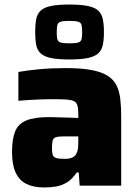

<svg xmlns="http://www.w3.org/2000/svg" viewBox="-20 -818 606 846"><path d="M175 8Q128 8 96.5 -7.5Q65 -23 49 -57.5Q33 -92 33 -147Q33 -205 46.5 -238.5Q60 -272 95.5 -287Q131 -302 196 -302Q205 -302 220 -301.5Q235 -301 253.5 -300.5Q272 -300 290.5 -299.5Q309 -299 325 -298V-316Q325 -340 321 -353.5Q317 -367 305.5 -372.5Q294 -378 271 -379.5Q248 -381 210 -381Q187 -381 160.5 -380Q134 -379 108 -377.5Q82 -376 61 -374V-501Q101 -508 154 -513Q207 -518 269 -518Q338 -518 383 -509.5Q428 -501 454.5 -484Q481 -467 493.5 -441.5Q506 -416 510 -382Q514 -348 514 -305V0H331L327 -58H318Q298 -28 274.5 -14Q251 0 226 4Q201 8 175 8ZM265 -118Q280 -118 289.5 -120.5Q299 -123 306.5 -128.5Q314 -134 317 -142Q322 -151 323.5 -163.5Q325 -176 325 -193V-217H260Q238 -217 226.5 -213.5Q215 -210 212 -198.5Q209 -187 209 -164Q209 -147 212 -136.5Q215 -126 227 -122Q239 -118 265 -118ZM286 -556Q234 -556 204 -562.5Q174 -569 159 -583Q144 -597 139.5 -620Q135 -643 135 -676Q135 -710 139.5 -733.5Q144 -757 159 -771Q174 -785 204 -791.5Q234 -798 286 -798Q337 -798 367.5 -791.5Q398 -785 413 -771Q428 -757 433 -733.5Q438 -710 438 -676Q438 -643 433 -620Q428 -597 413 -583Q398 -569 367.5 -562.5Q337 -556 286 -556ZM286 -627Q314 -627 325.5 -631Q337 -635 339.5 -646Q342 -657 342 -676Q342 -696 339.5 -707Q337 -718 325.5 -722Q314 -726 286 -726Q258 -726 246.5 -722Q235 -718 232.5 -707Q230 -696 230 -676Q230 -657 232.5 -646Q235 -635 246.5 -631Q258 -627 286 -627Z"/></svg>

Font: Saira Thin ExtraBold
Style: Regular
Weight: 800
Version: Version 1.101